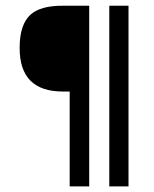

<svg xmlns="http://www.w3.org/2000/svg" viewBox="-20 -662 547 682"><path d="M436.5 0H368.2V-641.6H436.5ZM296.9 0H227.5V-336.9H203.1Q48.8 -336.9 49.8 -493.2Q49.8 -575.2 88.9 -610.4Q125 -642.6 206.1 -641.6H296.9Z"/></svg>

Font: Puritan
Style: Italic
Weight: 400
Version: 2.0a